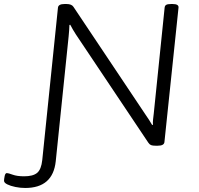

<svg xmlns="http://www.w3.org/2000/svg" viewBox="-118 -722 988 954"><path d="M7 212Q-17 212 -41.5 207Q-66 202 -82 194Q-98 186 -98 176Q-98 169 -95 153.5Q-92 138 -84 138Q-77 138 -55 146Q-33 154 2 154Q46 154 66.5 137Q87 120 92 73L170 -684Q172 -702 202 -702H213Q238 -702 247 -688L606 -151Q614 -140 622.5 -126.5Q631 -113 638 -101L642 -102Q641 -114 642.5 -128Q644 -142 646 -158L700 -684Q701 -694 708 -698Q715 -702 732 -702H740Q771 -702 769 -684L699 -16Q697 2 666 2H655Q640 2 632.5 -1Q625 -4 619 -13L259 -551Q252 -562 244.5 -574.5Q237 -587 231 -599L227 -598Q226 -584 225.5 -570.5Q225 -557 223 -541L159 79Q145 212 7 212Z"/></svg>

Font: Asap Expanded Expanded Light
Style: Italic
Weight: 300
Width: 7
Italic angle: -6°
Designer: Pablo Cosgaya
Foundry: Omnibus-Type
Version: Version 3.001; ttfautohint (v1.8.4.7-5d5b)